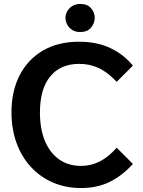

<svg xmlns="http://www.w3.org/2000/svg" viewBox="-20 -931 724 971"><path d="M652 -102Q598 -42 534.5 -11Q471 20 390 20Q312 20 247.5 -8Q183 -36 136 -87Q89 -138 63.5 -208.5Q38 -279 38 -363Q38 -470 79.5 -550.5Q121 -631 197.5 -675.5Q274 -720 380 -720Q471 -720 539 -687.5Q607 -655 652 -599L570 -517Q527 -564 481 -586Q435 -608 381 -608Q286 -608 234 -544.5Q182 -481 182 -362Q182 -278 207.5 -217.5Q233 -157 279.5 -124.5Q326 -92 390 -92Q440 -92 484.5 -114.5Q529 -137 570 -184ZM311 -841Q311 -857 319.5 -873Q328 -889 345 -900Q362 -911 386 -911Q422 -911 440.5 -889.5Q459 -868 459 -841Q459 -814 440.5 -791.5Q422 -769 386 -769Q361 -769 344.5 -780Q328 -791 319.5 -807.5Q311 -824 311 -841Z"/></svg>

Font: Moderustic SemiBold
Style: Regular
Weight: 600
Designer: Tural Alisoy
Foundry: TAFT Foundry
Version: Version 2.120